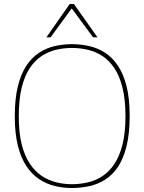

<svg xmlns="http://www.w3.org/2000/svg" viewBox="-20 -931 722 961"><path d="M340 -9Q380 -9 419 -18Q458 -27 492 -49Q526 -71 552 -109.5Q578 -148 593 -207Q608 -266 608 -349Q608 -433 593 -492.5Q578 -552 552 -590.5Q526 -629 492 -651Q458 -673 419 -682Q380 -691 340 -691Q300 -691 261.5 -682Q223 -673 189 -651Q155 -629 129 -590Q103 -551 88.5 -492Q74 -433 74 -349Q74 -267 88.5 -209Q103 -151 129 -112Q155 -73 189 -50.5Q223 -28 261.5 -18.5Q300 -9 340 -9ZM340 10Q296 10 254.5 0Q213 -10 176.5 -34Q140 -58 112.5 -99Q85 -140 69.5 -201.5Q54 -263 54 -349Q54 -437 69.5 -499.5Q85 -562 112.5 -603Q140 -644 176.5 -667.5Q213 -691 254.5 -700.5Q296 -710 340 -710Q384 -710 426 -700.5Q468 -691 504.5 -668Q541 -645 569 -604Q597 -563 613 -501Q629 -439 629 -351Q629 -263 613.5 -200Q598 -137 570.5 -96Q543 -55 506.5 -32Q470 -9 427.5 0.5Q385 10 340 10ZM212 -744 329 -911H350L468 -744H446L339 -889L233 -744Z"/></svg>

Font: Georama ExtraCondensed Thin Thin
Style: Regular
Weight: 250
Version: Version 1.001